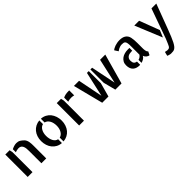

<svg xmlns="http://www.w3.org/2000/svg" viewBox="250 -1825 3339 3339"><g transform="rotate(-45 1919.5 -155.5)"><path d="M189.5 -550.8 202.1 -495.1V0H84V-550.8ZM494.1 -490.2Q510.7 -473.6 520 -451.7Q529.3 -429.7 533.7 -405.8Q538.1 -381.8 539.1 -357.4Q540 -333 540 -309.6V-19.5V0H420.9V-299.8Q420.9 -333 418 -363.3Q415 -393.6 404.3 -417Q393.6 -440.4 375 -453.6Q356.4 -466.8 323.2 -466.8Q309.6 -466.8 286.6 -462.4Q263.7 -458 242.2 -448.2V-523.4Q268.6 -537.1 299.3 -546.9Q330.1 -556.6 359.4 -556.6Q403.3 -556.6 433.6 -538.6Q463.9 -520.5 494.1 -490.2Z M961.9 -553.7Q1015.6 -550.8 1059.6 -527.8Q1103.5 -504.9 1133.3 -467.3Q1163.1 -429.7 1179.7 -379.9Q1196.3 -330.1 1196.3 -273.4Q1196.3 -216.8 1179.2 -167.5Q1162.1 -118.2 1131.8 -81.5Q1101.6 -44.9 1057.6 -22.5Q1013.7 0 961.9 3.9V-89.8Q1010.7 -100.6 1041.5 -151.4Q1072.3 -202.1 1072.3 -273.4Q1072.3 -309.6 1064.9 -341.3Q1057.6 -373 1043 -398.4Q1028.3 -423.8 1007.8 -440.4Q987.3 -457 961.9 -461.9ZM689.5 -275.4Q689.5 -332 706.1 -380.9Q722.7 -429.7 753.4 -466.3Q784.2 -502.9 827.1 -525.4Q870.1 -547.9 921.9 -552.7V-461.9Q873 -451.2 843.8 -400.4Q814.5 -349.6 814.5 -278.3Q814.5 -242.2 821.8 -210Q829.1 -177.7 842.8 -152.3Q856.4 -127 876.5 -110.4Q896.5 -93.8 921.9 -89.8V3.9Q868.2 0 825.2 -22.9Q782.2 -45.9 752 -83Q721.7 -120.1 705.6 -169.9Q689.5 -219.7 689.5 -275.4Z M1455.1 -550.8 1467.8 -494.1V-195.3V-193.4V0H1349.6V-550.8ZM1507.8 -526.4Q1532.2 -540 1566.4 -547.4Q1600.6 -554.7 1659.2 -554.7V-431.6Q1631.8 -439.5 1592.8 -440.4Q1571.3 -440.4 1549.3 -437Q1527.3 -433.6 1507.8 -426.8Z M2415 -550.8H2543L2387.7 3.9H2235.4L2176.8 -223.6V-550.8H2219.7L2312.5 -91.8ZM1989.3 -91.8 2091.8 -550.8H2136.7V-252.9L2066.4 3.9H1913.1L1771.5 -550.8H1898.4Z M2776.4 -166Q2776.4 -122.1 2794.4 -100.6Q2812.5 -79.1 2846.7 -75.2V3.9Q2842.8 4.9 2834 4.9Q2800.8 4.9 2770 -3.9Q2739.3 -12.7 2715.8 -32.2Q2692.4 -51.8 2679.2 -84Q2666 -116.2 2666 -163.1Q2666 -208 2685.1 -240.7Q2704.1 -273.4 2733.9 -294.4Q2763.7 -315.4 2801.8 -325.7Q2839.8 -335.9 2878.9 -335.9H2921.9V-266.6H2900.4Q2880.9 -266.6 2859.4 -262.7Q2837.9 -258.8 2819.3 -248Q2800.8 -237.3 2788.6 -217.3Q2776.4 -197.3 2776.4 -166ZM3080.1 -163.1Q3080.1 -155.3 3081.1 -140.1Q3082 -125 3085 -109.4Q3087.9 -93.8 3094.2 -81.1Q3100.6 -68.4 3111.3 -64.5L3080.1 1Q3067.4 1 3053.2 -4.9Q3039.1 -10.7 3025.9 -21.5Q3012.7 -32.2 3003.4 -45.4Q2994.1 -58.6 2989.3 -74.2Q2979.5 -49.8 2950.7 -30.8Q2921.9 -11.7 2886.7 -2.9V-77.1Q2910.2 -82 2929.2 -96.2Q2948.2 -110.4 2961.9 -129.9V-335.9Q2961.9 -383.8 2957 -412.1Q2952.1 -440.4 2940.4 -453.6Q2928.7 -466.8 2911.6 -470.2Q2894.5 -473.6 2871.1 -473.6Q2849.6 -473.6 2830.6 -468.3Q2811.5 -462.9 2795.4 -455.6Q2779.3 -448.2 2767.1 -439.5Q2754.9 -430.7 2749 -425.8L2705.1 -493.2Q2714.8 -503.9 2734.4 -515.1Q2753.9 -526.4 2779.3 -535.2Q2804.7 -543.9 2834.5 -549.3Q2864.3 -554.7 2896.5 -554.7Q2925.8 -554.7 2953.6 -548.8Q2981.4 -543 3004.4 -529.3Q3027.3 -515.6 3044.4 -492.7Q3061.5 -469.7 3068.4 -435.5Q3075.2 -401.4 3077.6 -366.7Q3080.1 -332 3080.1 -297.9V-170.9Z M3797.9 -550.8Q3744.1 -407.2 3702.1 -296.4Q3660.2 -185.5 3628.9 -102.1Q3597.7 -18.6 3573.7 39.1Q3549.8 96.7 3529.8 135.3Q3509.8 173.8 3492.2 195.8Q3474.6 217.8 3456.1 229.5Q3437.5 241.2 3415.5 243.7Q3393.6 246.1 3365.2 246.1Q3356.4 246.1 3344.7 243.7Q3333 241.2 3321.8 237.8Q3310.5 234.4 3301.8 231Q3293 227.5 3290 226.6Q3293.9 209 3297.9 193.4Q3300.8 179.7 3304.2 167.5Q3307.6 155.3 3309.6 150.4Q3317.4 150.4 3333.5 155.3Q3349.6 160.2 3357.4 160.2Q3373 160.2 3385.3 158.7Q3397.5 157.2 3407.2 149.9Q3417 142.6 3425.8 128.4Q3434.6 114.3 3445.3 87.9L3482.4 0L3678.7 -550.8ZM3461.9 -51.8 3256.8 -550.8H3375L3515.6 -180.7L3502 -147.5Z"/></g></svg>

Font: Allerta
Style: Stencil
Weight: 400
Designer: Matt McInerney
Foundry: Matt McInerney
Version: Version 1.0